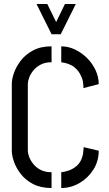

<svg xmlns="http://www.w3.org/2000/svg" viewBox="-20 -938 547 963"><path d="M238.8 -766 163.2 -918H217.2L261.6 -827.4L305.8 -918H360.2L284.4 -766ZM238.6 5Q184 5 145.9 -15Q107.8 -35 84.2 -65.5Q60.6 -96 49.9 -127.5Q39.2 -159 39.2 -181V-518Q39.2 -541 50.2 -572.5Q61.2 -604 84.5 -634.3Q107.8 -664.6 145.9 -685.1Q184 -705.6 238.6 -705.6V-625.8Q206 -625.8 183.3 -613.6Q160.6 -601.4 146.5 -583.6Q132.4 -565.8 126 -548Q119.6 -530.2 119.6 -518V-181Q119.6 -168.8 126.3 -151Q133 -133.2 147.1 -115.4Q161.2 -97.6 183.9 -85.9Q206.6 -74.2 238.6 -74.2ZM287.2 5V-74.2Q305 -75.6 326.4 -83.3Q347.8 -91 366.1 -107.4Q384.4 -123.8 392.2 -149.8Q395 -157.8 396.4 -166.9Q397.8 -176 398.4 -183.8Q399 -189.2 399.3 -193.7Q399.6 -198.2 399.6 -200L475.2 -182Q475.2 -129 447.9 -86.5Q420.6 -44 377.8 -19.5Q335 5 287.2 5ZM398.4 -496.2Q398.4 -500.2 398.4 -504.3Q398.4 -508.4 397.8 -512.4Q397.2 -519.6 396.1 -527.5Q395 -535.4 392.2 -542.8Q382 -571.6 366.4 -588.2Q350.8 -604.8 334.3 -612.4Q317.8 -620 304.7 -622.7Q291.6 -625.4 287.2 -625.8V-705.6Q322.8 -705.6 356.2 -689.6Q389.6 -673.6 416.6 -646.8Q443.6 -620 459.4 -586Q475.2 -552 475.2 -516Z"/></svg>

Font: Stick No Bills ExtraLight
Style: Regular
Weight: 200
Designer: Kosala Senevirathne, Siva Puranthara, Lasantha Premarathna, Tharique Azeez
Foundry: mooniak
Version: Version 2.000